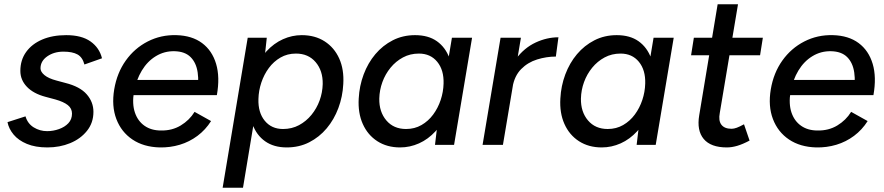

<svg xmlns="http://www.w3.org/2000/svg" viewBox="-20 -676 4127 896"><path d="M201 12Q145 12 105.5 -4.5Q66 -21 43.5 -48Q21 -75 15 -106L99 -133Q109 -99 137.5 -81.5Q166 -64 200 -64Q228 -64 255 -73.5Q282 -83 299 -101Q316 -119 316 -146Q316 -170 296.5 -185.5Q277 -201 238 -212L193 -224Q136 -239 105.5 -271Q75 -303 75 -345Q75 -396 102 -433.5Q129 -471 177 -491.5Q225 -512 289 -512Q361 -512 402.5 -482.5Q444 -453 456 -404L374 -375Q365 -409 341.5 -422Q318 -435 276 -435Q232 -435 200.5 -413Q169 -391 169 -357Q169 -341 187.5 -325.5Q206 -310 244 -300L285 -289Q353 -272 384.5 -236Q416 -200 416 -154Q416 -103 386 -65.5Q356 -28 307.5 -8Q259 12 201 12Z M725 12Q650 10 598 -25Q546 -60 523 -120.5Q500 -181 513 -259Q526 -336 567 -393.5Q608 -451 669.5 -482.5Q731 -514 803 -512Q876 -510 923 -475Q970 -440 988.5 -378Q1007 -316 992 -232H899Q909 -292 902.5 -337.5Q896 -383 869.5 -409.5Q843 -436 794 -437Q747 -438 707.5 -414Q668 -390 642 -347Q616 -304 605 -247Q596 -191 609.5 -151Q623 -111 654.5 -89Q686 -67 731 -67Q783 -66 823.5 -90.5Q864 -115 888 -154L965 -111Q939 -70 901.5 -42Q864 -14 819 -0.5Q774 13 725 12ZM572 -232 579 -303H946L940 -232Z M1019 200 1136 -500H1225L1215 -408L1114 200ZM1388 -512Q1450 -512 1495 -483Q1540 -454 1563 -403Q1586 -352 1582 -284Q1579 -225 1559 -171.5Q1539 -118 1504.5 -77Q1470 -36 1423 -12Q1376 12 1318 12Q1258 12 1217.5 -16.5Q1177 -45 1158.5 -96Q1140 -147 1144 -214Q1147 -287 1168 -343Q1189 -399 1223.5 -436.5Q1258 -474 1300.5 -493Q1343 -512 1388 -512ZM1361 -426Q1321 -426 1289 -407.5Q1257 -389 1234.5 -358.5Q1212 -328 1199.5 -290.5Q1187 -253 1186 -214Q1184 -151 1215.5 -112.5Q1247 -74 1301 -74Q1342 -74 1375.5 -92Q1409 -110 1433.5 -140Q1458 -170 1471.5 -207Q1485 -244 1486 -284Q1487 -346 1453 -386Q1419 -426 1361 -426Z M2010 0 2021 -93 2089 -500H2183L2099 0ZM1847 12Q1786 12 1741 -17Q1696 -46 1673 -97.5Q1650 -149 1654 -216Q1657 -275 1677 -328.5Q1697 -382 1731.5 -423Q1766 -464 1813 -488Q1860 -512 1917 -512Q1979 -512 2019 -483.5Q2059 -455 2077.5 -404.5Q2096 -354 2092 -286Q2089 -213 2068 -157Q2047 -101 2012.5 -63.5Q1978 -26 1935.5 -7Q1893 12 1847 12ZM1875 -74Q1915 -74 1947 -92.5Q1979 -111 2001.5 -141.5Q2024 -172 2036.5 -209.5Q2049 -247 2050 -286Q2052 -349 2020.5 -387.5Q1989 -426 1935 -426Q1894 -426 1860.5 -408Q1827 -390 1802.5 -360Q1778 -330 1764.5 -293Q1751 -256 1750 -216Q1749 -154 1783 -114Q1817 -74 1875 -74Z M2232 0 2316 -500H2411L2327 0ZM2335 -269Q2349 -350 2388 -401.5Q2427 -453 2479.5 -477.5Q2532 -502 2586 -502L2574 -412Q2530 -412 2486.5 -398.5Q2443 -385 2412 -353.5Q2381 -322 2372 -270Z M2951 0 2962 -93 3030 -500H3124L3040 0ZM2788 12Q2727 12 2682 -17Q2637 -46 2614 -97.5Q2591 -149 2595 -216Q2598 -275 2618 -328.5Q2638 -382 2672.5 -423Q2707 -464 2754 -488Q2801 -512 2858 -512Q2920 -512 2960 -483.5Q3000 -455 3018.5 -404.5Q3037 -354 3033 -286Q3030 -213 3009 -157Q2988 -101 2953.5 -63.5Q2919 -26 2876.5 -7Q2834 12 2788 12ZM2816 -74Q2856 -74 2888 -92.5Q2920 -111 2942.5 -141.5Q2965 -172 2977.5 -209.5Q2990 -247 2991 -286Q2993 -349 2961.5 -387.5Q2930 -426 2876 -426Q2835 -426 2801.5 -408Q2768 -390 2743.5 -360Q2719 -330 2705.5 -293Q2692 -256 2691 -216Q2690 -154 2724 -114Q2758 -74 2816 -74Z M3372 12Q3297 12 3264 -27.5Q3231 -67 3243 -138L3329 -656H3424L3339 -149Q3332 -113 3346.5 -94Q3361 -75 3394 -75Q3405 -75 3418.5 -80Q3432 -85 3452 -96L3478 -20Q3446 -3 3420.5 4.5Q3395 12 3372 12ZM3205 -418 3218 -500H3540L3527 -418Z M3789 12Q3714 10 3662 -25Q3610 -60 3587 -120.5Q3564 -181 3577 -259Q3590 -336 3631 -393.5Q3672 -451 3733.5 -482.5Q3795 -514 3867 -512Q3940 -510 3987 -475Q4034 -440 4052.5 -378Q4071 -316 4056 -232H3963Q3973 -292 3966.5 -337.5Q3960 -383 3933.5 -409.5Q3907 -436 3858 -437Q3811 -438 3771.5 -414Q3732 -390 3706 -347Q3680 -304 3669 -247Q3660 -191 3673.5 -151Q3687 -111 3718.5 -89Q3750 -67 3795 -67Q3847 -66 3887.5 -90.5Q3928 -115 3952 -154L4029 -111Q4003 -70 3965.5 -42Q3928 -14 3883 -0.5Q3838 13 3789 12ZM3636 -232 3643 -303H4010L4004 -232Z"/></svg>

Font: Figtree Light Medium
Style: Italic
Weight: 500
Italic angle: -9.5°
Version: Version 2.000